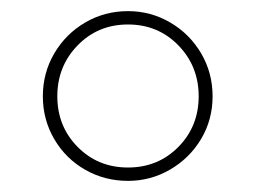

<svg xmlns="http://www.w3.org/2000/svg" viewBox="-20 -724 460 345"><path d="M57 -551Q57 -593 77.5 -628Q98 -663 133 -683.5Q168 -704 210 -704Q251 -704 286 -683.5Q321 -663 341.5 -628Q362 -593 362 -551Q362 -509 341.5 -474.5Q321 -440 286 -419.5Q251 -399 210 -399Q168 -399 133 -419Q98 -439 77.5 -474Q57 -509 57 -551ZM337 -551Q337 -605 300.5 -642.5Q264 -680 210 -680Q156 -680 119.5 -642.5Q83 -605 83 -551Q83 -497 119.5 -460Q156 -423 210 -423Q264 -423 300.5 -460Q337 -497 337 -551Z"/></svg>

Font: Montserrat Alternates ExLight
Style: Regular
Weight: 275
Designer: Julieta Ulanovsky
Foundry: Julieta Ulanovsky
Version: Version 7.200